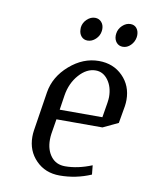

<svg xmlns="http://www.w3.org/2000/svg" viewBox="-66 -567 471 616"><g transform="rotate(10 170.0 -259.0)"><path d="M62.5 -107.4Q62.5 -117.7 64 -127.9L84 -255.9Q92.3 -307.6 136 -345.7Q179.7 -383.8 231 -383.8Q278.3 -383.8 308.8 -353Q339.4 -322.3 339.4 -275.9Q339.4 -266.1 337.9 -255.9L328.1 -199.2L278.8 -175.8H128.9L121.1 -127.9Q119.6 -117.7 119.6 -107.9Q119.6 -74.7 136.2 -53.5Q152.8 -32.2 182.1 -32.2Q223.6 -32.2 269 -50.8L272 -21Q223.1 0 169.9 0Q123 0 92.8 -30.8Q62.5 -61.5 62.5 -107.4ZM133.8 -208H272.9L280.8 -255.9Q282.7 -268.6 282.7 -275.4Q282.7 -308.1 266.6 -330.1Q250.5 -352.1 226.1 -352.1Q196.8 -352.1 172.1 -324.2Q147.5 -296.4 141.1 -255.9ZM154.8 -473.6V-480Q156.7 -495.6 168.7 -506.8Q180.7 -518.1 194.8 -518.1Q207.5 -518.1 215.6 -509Q223.6 -500 223.6 -486.3Q223.6 -481.9 223.1 -480Q221.2 -464.4 209.2 -453.1Q197.3 -441.9 183.1 -441.9Q170.4 -441.9 162.6 -450.9Q154.8 -460 154.8 -473.6ZM269.5 -473.6Q269.5 -478 270 -480Q272 -495.6 283.9 -506.8Q295.9 -518.1 310.1 -518.1Q322.8 -518.1 330.1 -509.3Q337.4 -500.5 337.4 -486.8Q337.4 -482.4 336.9 -480Q334.5 -464.4 323.2 -453.1Q312 -441.9 297.9 -441.9Q285.2 -441.9 277.3 -450.9Q269.5 -460 269.5 -473.6Z"/></g></svg>

Font: Gawaa
Style: Italic
Weight: 400
Designer: T. Christopher White
Version: Version 1.0